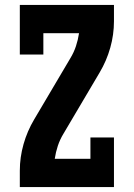

<svg xmlns="http://www.w3.org/2000/svg" viewBox="-20 -755 540 775"><path d="M60 0V-66Q60 -120 75 -173Q90 -226 118 -273L264 -520Q278 -543 286.5 -568.5Q295 -594 299 -621H155V-535H60V-735H440V-669Q440 -615 425 -562Q410 -509 382 -462L236 -215Q222 -192 213.5 -166.5Q205 -141 201 -114H345V-200H440V0Z"/></svg>

Font: Iosevka Curly Slab Heavy
Style: Regular
Weight: 900
Monospace: yes
Designer: Belleve Invis
Foundry: Belleve Invis
Version: Version 22.1.2; ttfautohint (v1.8.4)